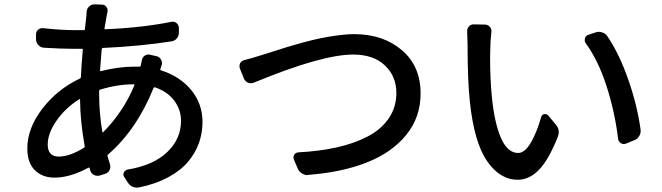

<svg xmlns="http://www.w3.org/2000/svg" viewBox="-20 -816 3040 882"><path d="M440.4 -404.3Q435.5 -403.3 435.5 -398.4V-378.9Q435.5 -296.9 450.2 -210Q450.2 -209 451.7 -208.5Q453.1 -208 454.1 -209Q545.9 -300.8 597.7 -424.8Q598.6 -428.7 594.7 -428.7H592.8Q519.5 -428.7 440.4 -404.3ZM366.2 -137.7Q370.1 -139.6 369.1 -144.5Q348.6 -257.8 347.7 -358.4Q347.7 -363.3 344.7 -360.4Q280.3 -320.3 239.7 -261.7Q199.2 -203.1 199.2 -152.3Q199.2 -96.7 250 -96.7Q300.8 -96.7 366.2 -137.7ZM631.8 -539.1Q633.8 -552.7 645 -560.5Q656.2 -568.4 669.9 -564.5L700.2 -557.6Q713.9 -553.7 720.2 -541.5Q726.6 -529.3 722.7 -516.6Q721.7 -514.6 719.7 -508.3Q717.8 -502 716.8 -498Q714.8 -494.1 718.8 -493.2Q807.6 -464.8 858.9 -401.9Q910.2 -338.9 910.2 -255.9Q910.2 -204.1 893.6 -158.2Q877 -112.3 843.3 -72.3Q809.6 -32.2 752.4 -1.5Q695.3 29.3 619.1 44.9Q614.3 45.9 609.4 45.9Q598.6 45.9 588.9 42Q575.2 35.2 566.4 21.5L550.8 -2.9Q543.9 -12.7 549.3 -23.9Q554.7 -35.2 566.4 -37.1Q684.6 -56.6 748 -117.2Q811.5 -177.7 811.5 -260.7Q811.5 -312.5 780.3 -354Q749 -395.5 691.4 -415Q687.5 -416 685.5 -412.1Q608.4 -220.7 476.6 -106.4Q472.7 -103.5 473.6 -99.6Q479.5 -80.1 485.4 -60.5Q489.3 -46.9 482.9 -34.2Q476.6 -21.5 462.9 -17.6L438.5 -9.8Q423.8 -5.9 411.1 -12.7Q398.4 -19.5 394.5 -33.2Q393.6 -39.1 391.6 -43.9Q390.6 -47.9 386.7 -45.9Q301.8 0 230.5 0Q174.8 0 140.1 -34.2Q105.5 -68.4 105.5 -133.8Q105.5 -226.6 174.3 -316.4Q243.2 -406.2 346.7 -455.1Q350.6 -457 351.6 -460.9Q353.5 -510.7 360.4 -587.9Q361.3 -591.8 356.4 -591.8H313.5Q263.7 -591.8 181.6 -596.7Q167 -597.7 156.7 -608.4Q146.5 -619.1 145.5 -633.8V-656.2Q144.5 -669.9 154.8 -679.2Q165 -688.5 178.7 -686.5Q261.7 -677.7 316.4 -677.7H365.2Q370.1 -677.7 370.1 -682.6L377 -745.1Q377 -746.1 377.9 -762.7Q378.9 -776.4 389.6 -786.1Q399.4 -795.9 412.1 -795.9Q413.1 -795.9 414.1 -795.9L448.2 -794.9Q460.9 -794.9 468.8 -784.2Q476.6 -773.4 473.6 -760.7Q472.7 -754.9 470.7 -747.1Q466.8 -725.6 460 -685.5Q459 -680.7 462.9 -681.6Q631.8 -688.5 767.6 -715.8Q780.3 -718.8 790.5 -710.4Q800.8 -702.1 801.8 -688.5V-666Q801.8 -650.4 792 -639.2Q782.2 -627.9 767.6 -626Q625 -603.5 452.1 -595.7Q448.2 -594.7 447.3 -590.8Q444.3 -547.9 439.5 -492.2Q439.5 -491.2 440.4 -489.7Q441.4 -488.3 443.4 -489.3Q524.4 -509.8 596.7 -509.8Q613.3 -509.8 620.1 -509.8Q625 -508.8 626 -513.7Q628.9 -524.4 631.8 -539.1Z M1146.5 -436.5Q1132.8 -430.7 1119.6 -436Q1106.4 -441.4 1100.6 -455.1L1082 -501Q1080.1 -506.8 1080.1 -511.7Q1080.1 -518.6 1083 -525.4Q1089.8 -537.1 1102.5 -540Q1134.8 -547.9 1183.6 -563.5Q1191.4 -565.4 1231.9 -578.6Q1272.5 -591.8 1297.9 -599.6Q1323.2 -607.4 1369.6 -620.1Q1416 -632.8 1451.2 -640.1Q1486.3 -647.5 1529.3 -653.3Q1572.3 -659.2 1607.4 -659.2Q1739.3 -659.2 1825.7 -585.9Q1912.1 -512.7 1912.1 -386.7Q1912.1 -277.3 1846.2 -196.3Q1780.3 -115.2 1665.5 -69.8Q1550.8 -24.4 1395.5 -12.7Q1393.6 -11.7 1391.6 -11.7Q1378.9 -11.7 1367.2 -19.5Q1353.5 -27.3 1347.7 -42L1330.1 -83Q1325.2 -94.7 1331.5 -105Q1337.9 -115.2 1350.6 -116.2Q1446.3 -121.1 1525.9 -138.7Q1605.5 -156.2 1668 -188.5Q1730.5 -220.7 1765.6 -272Q1800.8 -323.2 1800.8 -388.7Q1800.8 -465.8 1748 -515.6Q1695.3 -565.4 1602.5 -565.4Q1458 -565.4 1146.5 -436.5Z M2126 -673.8Q2126 -685.5 2133.8 -694.3Q2142.6 -704.1 2155.3 -704.1Q2155.3 -704.1 2155.3 -704.1L2207 -703.1Q2220.7 -703.1 2230 -692.9Q2239.3 -682.6 2237.3 -668.9Q2232.4 -624 2232.4 -595.7Q2231.4 -573.2 2231.4 -551.8Q2231.4 -454.1 2239.3 -373Q2251 -252 2281.2 -182.6Q2311.5 -113.3 2360.4 -113.3Q2390.6 -113.3 2418.5 -160.6Q2446.3 -208 2465.8 -278.3Q2468.8 -289.1 2479.5 -291.5Q2490.2 -293.9 2498 -286.1L2532.2 -245.1Q2546.9 -228.5 2546.9 -209Q2546.9 -198.2 2542 -186.5Q2500 -81.1 2455.6 -35.6Q2411.1 9.8 2358.4 9.8Q2276.4 9.8 2217.3 -76.2Q2158.2 -162.1 2138.7 -346.7Q2127.9 -442.4 2127.9 -612.3ZM2670.9 -617.2Q2666 -624 2666 -631.8Q2666 -635.7 2667 -639.6Q2670.9 -652.3 2682.6 -656.2L2715.8 -667Q2723.6 -669.9 2731.4 -669.9Q2738.3 -669.9 2746.1 -667Q2760.7 -663.1 2769.5 -650.4Q2825.2 -568.4 2866.7 -448.7Q2908.2 -329.1 2922.9 -218.8Q2922.9 -215.8 2922.9 -212.9Q2922.9 -201.2 2916 -190.4Q2908.2 -176.8 2893.6 -171.9L2855.5 -156.2Q2850.6 -154.3 2845.7 -154.3Q2838.9 -154.3 2832 -158.2Q2821.3 -165 2819.3 -178.7Q2804.7 -300.8 2766.6 -419.4Q2728.5 -538.1 2670.9 -617.2Z"/></svg>

Font: Gen Jyuu GothicL Medium
Style: Regular
Weight: 500
Designer: [Source Han Sans]
Ryoko NISHIZUKA  (kana & ideographs); Paul D. Hunt (Latin, Greek & Cyrillic); Wenlong ZHANG  (bopomofo
Version: Version 1.002.20150607